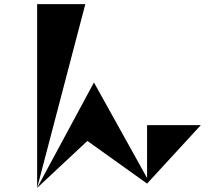

<svg xmlns="http://www.w3.org/2000/svg" viewBox="-20 -838 1040 936"><path d="M161 -818H396L161 78ZM959 -228 697 57 406 -151 161 78 438 -436 697 30V-228Z"/></svg>

Font: Chokokutai
Style: Regular
Weight: 400
Designer: 108号,108go
Foundry: Font Zone 108
Version: Version 1.000; ttfautohint (v1.8.3)